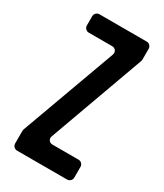

<svg xmlns="http://www.w3.org/2000/svg" viewBox="-171 -736 686 804"><g transform="rotate(30 172.0 -333.5)"><path d="M51 0H293C305 0 315 -10 315 -22V-74C315 -86 305 -96 293 -96H167C151 -96 141 -110 147 -125L314 -586C314 -587 315 -593 315 -594V-645C315 -657 305 -667 293 -667H64C52 -667 42 -657 42 -645V-600C42 -588 52 -578 64 -578H177C193 -578 203 -564 197 -548L30 -90C30 -89 29 -83 29 -82V-22C29 -10 39 0 51 0Z"/></g></svg>

Font: DIN Rundschrift
Style: Eng
Weight: 400
Width: 3
Version: Version 1.027